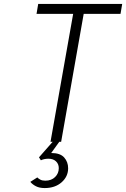

<svg xmlns="http://www.w3.org/2000/svg" viewBox="-20 -720 640 975"><path d="M236.5 0 351.5 -649.5H165.5L174 -700H600.5L592 -649.5H405L290.5 0ZM207 235Q180.5 235 162.5 225.8Q144.5 216.5 134 203.5L169.5 181Q175 187 184.8 192.2Q194.5 197.5 210 197.5Q241 197.5 259.8 179Q278.5 160.5 278.5 134Q278.5 112.5 264.2 99.2Q250 86 226 86Q216 86 206.5 87.8Q197 89.5 187.5 94L178 79L248 -0.5H281.5L240 57Q286 57 306 79.8Q326 102.5 326 134.5Q326 176.5 292.8 205.8Q259.5 235 207 235Z"/></svg>

Font: Overpass ExtraLight
Style: Italic
Weight: 250
Italic angle: -10°
Designer: Delve Withrington, Dave Bailey, Thomas Jockin
Foundry: Delve Fonts LLC
Version: Version 4.000